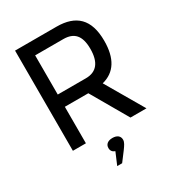

<svg xmlns="http://www.w3.org/2000/svg" viewBox="-206 -789 1012 1112"><g transform="rotate(-30 300.0 -232.5)"><path d="M346 -670H69V0H156V-244H313L454 0H561L414 -252C501 -274 545 -344 545 -461C545 -606 476 -670 346 -670ZM156 -326V-588H344C415 -588 452 -551 452 -461C452 -373 417 -326 344 -326ZM247 205H280L326 144C342 122 353 106 353 90V89C353 65 335 50 304 50C273 50 255 65 255 89V90C255 107 264 119 281 125Z"/></g></svg>

Font: LT Wave Mono
Style: Regular
Weight: 400
Designer: Daniel Lyons
Version: Version 2.5 (Glyphs App)